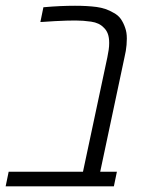

<svg xmlns="http://www.w3.org/2000/svg" viewBox="-39 -660 509 680"><path d="M-19 0 -8.3 -51.8H254.9L341.3 -457.5Q344.2 -471.2 345.9 -483.4Q347.7 -495.6 347.7 -507.8Q347.7 -527.3 342.8 -540.5Q337.9 -553.7 328.1 -562.5Q312.5 -579.1 283.9 -583.3Q255.4 -587.4 228.5 -587.4Q214.4 -587.4 195.6 -586.9Q176.8 -586.4 155.8 -585.2Q134.8 -584 113.8 -582.5L104 -582L114.7 -634.3Q147 -637.2 174.6 -638.4Q202.1 -639.6 226.6 -639.6Q270 -639.6 303 -635.3Q335.9 -630.9 362.3 -615.2Q379.4 -606.4 388.9 -592.8Q398.4 -579.1 404.3 -561.5Q407.2 -553.2 408.7 -544.2Q410.2 -535.2 410.2 -522.9Q410.2 -511.7 409.2 -501Q408.2 -490.2 406.5 -479.5Q404.8 -468.8 401.9 -457L315.9 -51.8H375L364.3 0Z"/></svg>

Font: Open Sans SemiCondensed Light
Style: Italic
Weight: 300
Width: 4
Italic angle: -12°
Designer: Monotype Design Team
Foundry: Monotype Imaging Inc.
Version: Version 3.000